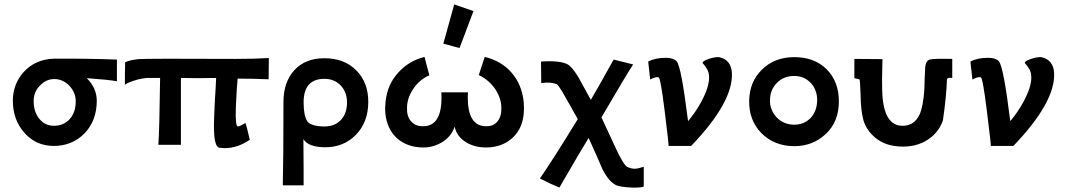

<svg xmlns="http://www.w3.org/2000/svg" viewBox="-20 -654 4819 867"><path d="M508 -385V-287Q472 -294 372 -301Q417 -256 417 -199Q417 -109 361 -51Q305 5 223 5Q140 5 87 -58Q38 -116 38 -200Q38 -272 86 -328Q140 -387 224 -389Q375 -390 508 -385ZM322 -197Q322 -236 293 -267Q264 -297 225 -297Q188 -297 160 -267Q132 -239 132 -198Q132 -149 157.5 -117.5Q183 -86 224 -86Q267 -86 294.5 -116Q322 -146 322 -197Z M1194 -392 1193 -296Q1122 -299 1053 -299Q1049 -260 1045 -170Q1042 -83 1054 -83Q1063 -83 1088 -99Q1093 -88 1108 -23Q1053 15 994 15Q986 15 970 13Q946 8 946 -85Q946 -109 949 -172Q949 -185 950.5 -204Q952 -223 953.5 -251.5Q955 -280 956 -302Q875 -300 797 -302V0H695Q700 -63 703 -302H644Q621 -300 602 -295Q554 -281 544 -271V-324Q545 -340 545 -373L547 -374Q550 -375 555.5 -377Q561 -379 568.5 -381Q576 -383 586 -384.5Q596 -386 606 -387Q648 -390 1046 -388Q1129 -388 1194 -392Z M1643 -194Q1643 -103 1587 -45Q1531 12 1445 11Q1372 10 1350 -26Q1350 57 1351 109V183H1257Q1260 71 1260 -193Q1260 -284 1309.5 -337.5Q1359 -391 1445 -391Q1535 -391 1589 -336Q1643 -282 1643 -194ZM1547 -192Q1547 -238 1518.5 -268Q1490 -298 1445 -298Q1351 -298 1351 -192Q1351 -131 1368 -106Q1386 -83 1446 -83Q1492 -83 1519.5 -112.5Q1547 -142 1547 -192Z M2031 -634 2118 -604 2055 -437 1982 -457ZM2345 -192Q2346 -182 2346 -164Q2346 -82 2298 -35Q2250 12 2173 12Q2127 12 2089 -9Q2043 -35 2033 -82Q2018 -37 1975 -11Q1935 12 1893 12Q1817 12 1769 -33Q1719 -83 1719 -166Q1719 -174 1721 -194Q1729 -274 1780 -328Q1828 -380 1897 -397Q1909 -349 1919 -314Q1874 -295 1845 -251Q1819 -212 1818 -170Q1816 -131 1834 -109Q1854 -83 1891 -84Q1981 -84 1973 -237H2093Q2085 -84 2175 -84Q2208 -83 2226.5 -106Q2245 -129 2244 -166Q2244 -208 2218 -249Q2189 -293 2142 -315Q2151 -342 2160 -370L2169 -397Q2244 -379 2290.5 -325.5Q2337 -272 2345 -192Z M2887 99V188Q2879 194 2834 193Q2782 191 2762 182Q2730 167 2701 111Q2691 87 2670 40Q2649 -7 2638 -31Q2599 32 2506 193Q2471 179 2418 152Q2475 70 2589 -116Q2577 -137 2554 -178.5Q2531 -220 2519 -240Q2502 -268 2495 -273Q2470 -285 2424 -279L2423 -376Q2505 -382 2542 -364Q2563 -353 2592 -305Q2595 -300 2648 -203Q2685 -266 2751 -385L2839 -363Q2808 -316 2696 -124Q2703 -109 2759 12Q2796 92 2813 100Q2831 108 2846 108Q2860 108 2887 99Z M3285 -324Q3291 -193 3101 5H2999Q3000 5 2996 -31Q2992 -67 2982 -148Q2963 -302 2954 -305Q2943 -309 2916 -295L2907 -376Q2939 -393 2987 -393Q3020 -393 3035 -378Q3056 -357 3087 -107Q3121 -147 3147 -195Q3182 -260 3182 -304Q3182 -331 3169 -348Q3167 -352 3161.5 -359Q3156 -366 3153 -369Q3151 -378 3178 -387Q3205 -397 3227 -396Q3282 -384 3285 -324Z M3768 -196Q3768 -105 3710 -50Q3651 6 3567 6Q3476 6 3417 -54Q3362 -111 3363 -198Q3364 -284 3420 -339Q3477 -396 3567 -396Q3658 -396 3713 -341Q3768 -286 3768 -196ZM3670 -201Q3670 -249 3640.5 -280Q3611 -311 3566 -311Q3519 -311 3488 -279.5Q3457 -248 3457 -201Q3456 -157 3488 -123Q3520 -91 3566 -91Q3611 -91 3640 -121Q3669 -151 3670 -201Z M4280 -388V-302Q4258 -305 4256 -296Q4254 -223 4238 -111Q4224 -68 4187 -36Q4134 8 4057 8Q3978 8 3929 -35Q3891 -69 3879 -111Q3867 -154 3866 -226Q3864 -293 3861 -296Q3859 -296 3838 -301V-388L3965 -387L3964 -348Q3961 -229 3968 -191Q3984 -86 4056 -86Q4109 -86 4133 -138Q4149 -175 4154 -250Q4154 -266 4155.5 -300Q4157 -334 4158 -351Q4161 -380 4178 -385Q4194 -390 4280 -388Z M4740 -324Q4746 -193 4556 5H4454Q4455 5 4451 -31Q4447 -67 4437 -148Q4418 -302 4409 -305Q4398 -309 4371 -295L4362 -376Q4394 -393 4442 -393Q4475 -393 4490 -378Q4511 -357 4542 -107Q4576 -147 4602 -195Q4637 -260 4637 -304Q4637 -331 4624 -348Q4622 -352 4616.5 -359Q4611 -366 4608 -369Q4606 -378 4633 -387Q4660 -397 4682 -396Q4737 -384 4740 -324Z"/></svg>

Font: GFS Neohellenic Rg
Style: Bold
Weight: 700
Designer: Designed by Takis Katsoulidis and George D. Matthiopoulos.
Foundry: Designed by Takis Katsoulidis and George D. Matthiopoulos.
Version: Version 1.0